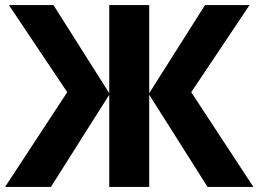

<svg xmlns="http://www.w3.org/2000/svg" viewBox="-21 -734 1015 754"><path d="M243 -372 14 -714H189L408 -368V-714H565V-368L784 -714H959L730 -372L974 0H794L565 -362V0H408V-362L179 0H-1Z"/></svg>

Font: Noto Sans UI Extra
Style: Regular
Weight: 800
Designer: Monotype Design Team
Foundry: Monotype Imaging Inc.
Version: Version 1.901